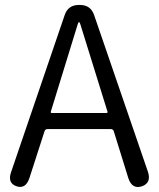

<svg xmlns="http://www.w3.org/2000/svg" viewBox="-20 -752 641 775"><path d="M47 0Q9 -13 25 -58L241 -691Q255 -732 298 -732H303Q346 -732 360 -691L577 -59Q592 -14 553 0Q513 13 498 -33L439 -223Q436 -231 427 -231H172Q163 -231 160 -223L99 -34Q84 12 47 0ZM185 -301Q184 -296 189 -296H410Q415 -296 414 -301L304 -655Q301 -663 299 -663Q297 -663 294 -655Z"/></svg>

Font: Resource Han Rounded KR Normal
Style: Regular
Weight: 350
Designer: Cyano Hao (round all glyphs); Ryoko NISHIZUKA 西塚涼子 (kana, bopomofo & ideographs); Paul D. Hunt (Latin, Greek & Cyrillic)
Foundry: Cyano Hao
Version: 0.990